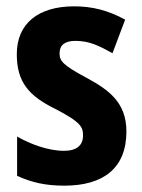

<svg xmlns="http://www.w3.org/2000/svg" viewBox="-20 -642 447 606"><path d="M379 -227C379 -318 324 -358 254 -396C177 -437 168 -450 168 -474C168 -500 185 -513 218 -513C264 -513 295 -496 335 -474L375 -580C320 -610 270 -622 214 -622C101 -622 33 -568 33 -471C33 -384 70 -340 153 -299C239 -255 242 -239 242 -214C242 -184 223 -166 182 -166C132 -166 76 -187 34 -211V-87C80 -66 124 -56 183 -56C306 -56 379 -111 379 -227Z"/></svg>

Font: Noto Sans Malayalam UI Condensed
Style: Bold
Weight: 700
Width: 3
Designer: Jelle Bosma - Monotype Design Team
Foundry: Monotype Imaging Inc.
Version: Version 2.104